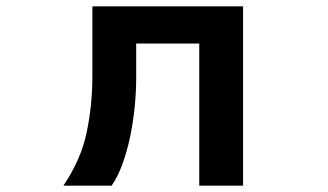

<svg xmlns="http://www.w3.org/2000/svg" viewBox="-20 -537 1040 609"><path d="M181 52Q237 -31 255 -117.5Q273 -204 273 -295V-517H751V52H612V-399H412V-291Q412 -244 407 -195.5Q402 -147 392.5 -102Q383 -57 368.5 -17Q354 23 334 52Z"/></svg>

Font: LINE Seed JP_TTF Bold
Style: Regular
Weight: 700
Designer: LINE & Fontrix & Fontworks
Version: Version 1.009